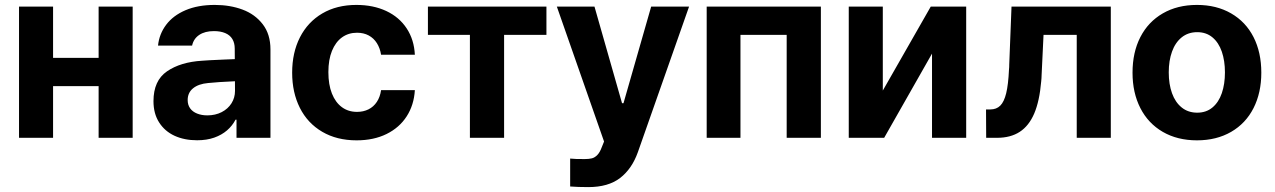

<svg xmlns="http://www.w3.org/2000/svg" viewBox="-20 -557 5152 776"><path d="M425.1 -209H147.4V-323.2H425.1ZM194.5 0H56.9V-530.3H194.5ZM516.2 0H378.6V-530.3H516.2Z M867.7 -225.3 820.9 -221.4Q782.4 -218 760.4 -200.2Q738.5 -182.4 738.5 -152.6Q738.5 -133 748.5 -119.1Q758.5 -105.2 776.7 -98Q794.9 -90.7 817.8 -90.7Q850.4 -90.7 875.9 -103.8Q901.3 -116.9 915.6 -139.5Q929.8 -162.1 929.8 -189.6L928.7 -360.7Q928.7 -383.3 919.1 -399.2Q909.6 -415.1 890.4 -423.2Q871.3 -431.3 844.6 -431.3Q808.3 -431.3 785.3 -415.9Q762.3 -400.5 756.4 -372.7H618.7Q623.5 -419.5 651.6 -456.9Q679.7 -494.3 729.7 -515.7Q779.8 -537.1 847.9 -537.1Q909.8 -537.1 960.4 -518.2Q1011 -499.3 1042 -458.9Q1073.1 -418.5 1073.1 -357.3V0H935.9V-73.4H932Q918.9 -48.4 897.5 -30Q876.1 -11.5 845.9 -0.8Q815.7 9.9 776.6 9.9Q725.2 9.9 685.6 -8.2Q646 -26.4 623.2 -62.1Q600.3 -97.8 600.3 -148.2Q600.3 -231.2 655 -268.7Q709.7 -306.3 797.3 -311.6Q812.1 -313.1 887.8 -316.4L935.7 -318.3L936.7 -229Q916.8 -228.4 867.7 -225.3Z M1160.8 -263.2Q1160.8 -344.4 1192.4 -406.4Q1224.1 -468.3 1282.7 -502.7Q1341.3 -537.1 1420.4 -537.1Q1488.6 -537.1 1541.2 -512.5Q1593.8 -487.8 1623.8 -442Q1653.8 -396.2 1656.7 -335.8H1520.2Q1516 -362.3 1503.3 -382.5Q1490.6 -402.7 1470.2 -413.7Q1449.9 -424.7 1422.9 -424.7Q1388.2 -424.7 1362.2 -405.9Q1336.2 -387 1321.7 -351.4Q1307.2 -315.8 1307.2 -265.6Q1307.2 -215 1321.5 -179Q1335.8 -143 1361.8 -123.9Q1387.7 -104.8 1422.9 -104.8Q1448.6 -104.8 1469.2 -115Q1489.8 -125.2 1503 -145.1Q1516.2 -165 1520.2 -192.7H1656.7Q1653.2 -132.7 1623.7 -86.8Q1594.1 -40.9 1542.3 -15.4Q1490.4 10.2 1421.2 10.2Q1341.3 10.2 1282.3 -24.4Q1223.2 -59 1192 -121Q1160.8 -183 1160.8 -263.2Z M1709.5 -530.3H2188.5V-416.1H2017.4V0H1879.2V-416.1H1709.5Z M2284.4 196.7V83.9L2308.9 85.5Q2323.9 85.9 2343.2 85.9Q2360.8 85.9 2372.4 82.9Q2384.1 79.9 2394.4 69.2Q2404.7 58.5 2412.4 37.3L2421.4 15L2230.6 -530.3H2382.7L2494.1 -139.8H2499.9L2611.8 -530.3H2765L2558.1 57.9Q2534.1 125.5 2486.2 162.4Q2438.3 199.2 2357.9 199.2Q2315.3 199.2 2284.4 196.7Z M2836.2 -530.3H3297.7V0H3159.5V-416.1H2972.7V0H2836.2Z M3741.8 -530.3H3885V0H3746.9V-340.3L3553.5 0H3410.4V-530.3H3548V-191Z M3965.2 -114.7H3982.7Q4007.3 -114.7 4022.7 -130Q4038.2 -145.3 4046.7 -180.2Q4055.2 -215.2 4058 -275.6Q4058.5 -280.8 4058.8 -285.8Q4059 -290.7 4059 -295.9L4068.2 -530.3H4469.5V0H4331.8V-416.1H4197.6L4189.8 -253Q4189.8 -247.2 4189.3 -240.8Q4188.8 -234.5 4188.2 -228.1Q4181.3 -147.8 4159.9 -98Q4138.5 -48.2 4101.4 -24.1Q4064.3 0 4009.6 0H3965.8Z M4557.3 -263.2Q4557.3 -345.3 4588.9 -407Q4620.6 -468.8 4679.6 -502.9Q4738.7 -537.1 4817.7 -537.1Q4896.7 -537.1 4955.8 -502.9Q5014.9 -468.8 5046.4 -407Q5077.8 -345.3 5077.8 -263.2Q5077.8 -182.2 5046.4 -120.2Q5014.9 -58.2 4955.8 -24Q4896.7 10.2 4817.7 10.2Q4738.7 10.2 4679.6 -24Q4620.6 -58.2 4588.9 -120.2Q4557.3 -182.2 4557.3 -263.2ZM4930.8 -264.4Q4930.8 -311.3 4918.2 -348.1Q4905.5 -385 4880.3 -406Q4855.1 -427 4818.8 -427Q4782 -427 4756 -406Q4730 -385 4716.9 -348.4Q4703.7 -311.9 4703.7 -264.4Q4703.7 -216.9 4716.9 -180.2Q4730 -143.6 4756 -122.6Q4782 -101.6 4818.8 -101.6Q4855.1 -101.6 4880.3 -122.6Q4905.5 -143.6 4918.2 -180.5Q4930.8 -217.4 4930.8 -264.4Z"/></svg>

Font: Pretendard JP Variable
Style: Regular
Weight: 400
Designer: Base glyphs from Inter by Rasmus Andersson; Hangul glyphs from Noto Sans CJK(Source Han Sans) by Jang Soo-young and Kang
Foundry: Kil Hyung-jin
Version: Version 1.307;Glyphs 3.2 (3192)